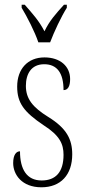

<svg xmlns="http://www.w3.org/2000/svg" viewBox="-20 -786 365 816"><path d="M143 -606H193C210 -651 240 -715 264 -753V-766H252C217 -727 191 -699 169 -653C145 -699 119 -727 85 -766H72V-753C95 -715 128 -651 143 -606ZM156 10C238 10 287 -43 287 -130C287 -194 263 -241 185 -289C119 -330 90 -366 90 -421C90 -472 113 -513 168 -513C223 -513 250 -475 250 -403C269 -403 278 -420 278 -450C278 -504 236 -542 169 -542C98 -542 53 -493 53 -418C53 -348 82 -310 165 -254C234 -210 250 -174 250 -128C250 -55 217 -19 157 -19C94 -19 65 -66 65 -143C49 -143 36 -128 36 -93C36 -44 73 10 156 10Z"/></svg>

Font: Noto Serif Lao ExtraCondensed ExtraLight
Style: Regular
Weight: 200
Width: 2
Designer: Monotype Design Team
Foundry: Monotype Imaging Inc.
Version: Version 2.003